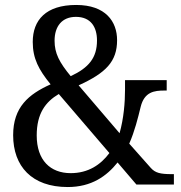

<svg xmlns="http://www.w3.org/2000/svg" viewBox="-20 -744 730 774"><path d="M253 10C349 10 410 -34 454 -89L530 0H681V-42H673C626 -42 606 -47 588 -67L501 -165C523 -215 536 -268 547 -313C562 -374 602 -379 643 -379H652V-421H484V-382C484 -332 479 -267 462 -207L297 -400C407 -450 452 -496 452 -582C452 -657 406 -724 287 -724C165 -724 112 -663 112 -575C112 -508 136 -463 184 -404C95 -364 33 -312 33 -199C33 -74 108 10 253 10ZM265 -437C219 -493 200 -529 200 -580C200 -638 230 -676 286 -676C346 -676 371 -635 371 -581C371 -511 338 -471 265 -437ZM265 -46C183 -46 128 -98 128 -198C128 -286 163 -333 217 -365L421 -127C386 -80 336 -46 265 -46Z"/></svg>

Font: Noto Serif Ethiopic SemiCondensed
Style: Regular
Weight: 400
Width: 4
Designer: Monotype Design Team
Foundry: Monotype Imaging Inc.
Version: Version 2.102